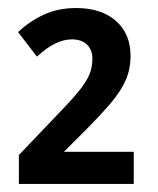

<svg xmlns="http://www.w3.org/2000/svg" viewBox="-20 -874 393 478"><path d="M313 -416H27V-488L130 -596Q161 -628 178.5 -650Q196 -672 203 -689.5Q210 -707 210 -728Q210 -750 196.5 -763Q183 -776 159 -776Q118 -776 72 -733L25 -794Q52 -820 88 -837Q124 -854 170 -854Q232 -854 268.5 -822Q305 -790 305 -735Q305 -702 293 -674.5Q281 -647 255.5 -617Q230 -587 190 -547L139 -496H313Z"/></svg>

Font: Noto Sans SemiCondensed SemiBold
Style: Regular
Weight: 600
Width: 4
Designer: Monotype Design Team
Foundry: Monotype Imaging Inc.
Version: Version 2.013; ttfautohint (v1.8.4.7-5d5b)